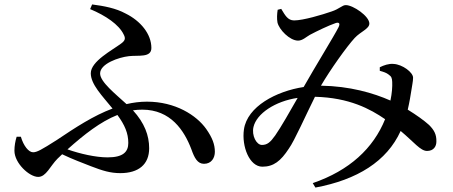

<svg xmlns="http://www.w3.org/2000/svg" viewBox="-20 -779 2040 865"><path d="M74 -163H55C49 -144 45 -122 45 -100C45 -44 112 18 152 18C188 18 206 -31 239 -64L260 -84C308 -61 352 -45 390 -30C442 -10 477 1 522 1C604 1 652 -38 652 -111C652 -169 631 -225 579 -282C593 -284 607 -285 621 -285C749 -285 810 -191 842 -107C856 -67 870 -41 899 -41C933 -41 948 -68 948 -95C948 -128 937 -158 909 -198C865 -260 770 -321 642 -321C611 -321 580 -317 550 -310C500 -356 431 -410 431 -448C431 -492 515 -521 561 -526C604 -531 662 -518 662 -563C662 -626 613 -685 546 -718C502 -742 449 -752 395 -759L386 -738C456 -709 516 -668 537 -624C546 -607 545 -597 526 -583C486 -553 389 -503 389 -449C389 -399 440 -348 487 -290C401 -258 319 -204 237 -149C165 -103 146 -93 129 -93C109 -93 86 -122 74 -163ZM509 -261C542 -216 558 -179 558 -135C558 -95 535 -70 465 -70C411 -70 341 -86 284 -106C359 -173 433 -231 509 -261Z M1691 -476V-460C1709 -455 1721 -451 1731 -443C1744 -434 1746 -427 1747 -410C1748 -389 1746 -359 1739 -326C1662 -360 1556 -391 1426 -393C1468 -465 1542 -569 1578 -608C1605 -637 1644 -649 1644 -673C1644 -706 1571 -756 1538 -756C1521 -756 1510 -739 1473 -727C1433 -713 1346 -687 1305 -687C1276 -687 1264 -711 1247 -739L1231 -735C1228 -717 1227 -695 1230 -678C1237 -646 1285 -596 1323 -596C1343 -596 1360 -613 1376 -622C1408 -639 1460 -664 1492 -675C1507 -680 1514 -674 1505 -656C1486 -618 1397 -474 1348 -387C1224 -368 1094 -299 1079 -196C1068 -119 1104 -28 1162 -28C1213 -28 1245 -54 1281 -109C1307 -145 1357 -259 1399 -343C1554 -339 1648 -288 1715 -242C1662 -111 1555 -11 1389 46L1401 66C1589 31 1723 -52 1785 -189C1846 -138 1874 -99 1904 -99C1934 -99 1946 -120 1946 -141C1947 -174 1935 -194 1913 -216C1891 -236 1856 -261 1817 -285C1825 -319 1830 -351 1833 -370C1836 -392 1841 -412 1841 -429C1841 -453 1793 -489 1753 -491C1732 -493 1709 -485 1691 -476ZM1321 -338C1288 -280 1244 -203 1220 -169C1198 -138 1184 -126 1160 -126C1135 -126 1113 -169 1122 -207C1136 -267 1219 -323 1321 -338Z"/></svg>

Font: Noto Serif CJK SC SemiBold
Style: Regular
Weight: 600
Designer: Ryoko NISHIZUKA 西塚涼子 (kana & ideographs); Frank Grießhammer (Latin, Greek & Cyrillic); Wenlong ZHANG 张文龙 (bopomofo); San
Foundry: Adobe
Version: Version 2.001;hotconv 1.1.0;makeotfexe 2.6.0